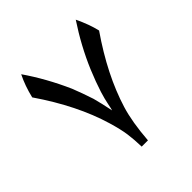

<svg xmlns="http://www.w3.org/2000/svg" viewBox="-149 -632 739 739"><g transform="rotate(-45 220.0 -262.5)"><path d="M267 -155Q248 -93 241 0H207Q206 -40 201.5 -72Q197 -104 183 -151Q143 -286 43 -432Q55 -483 76 -525Q132 -444 175 -347Q191 -307 206 -261Q215 -228 225 -179Q227 -185 231.5 -208Q236 -231 245 -260Q258 -301 278 -349Q316 -439 373 -525Q397 -475 407 -432Q308 -289 267 -155Z"/></g></svg>

Font: Mirza Medium
Style: Regular
Weight: 500
Designer: Arabic design by Kourosh Beigpour, Latin design by Eduardo Tunni, engineering by Lasse Fister
Version: Version 1.0010g